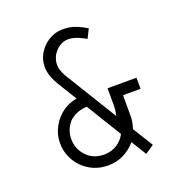

<svg xmlns="http://www.w3.org/2000/svg" viewBox="-136 -869 971 1010"><g transform="rotate(-20 350.0 -364.0)"><path d="M304 8Q352 8 392 -12Q432 -32 460 -66L512 19L561 -14L491 -127Q496 -142 499 -157Q502 -172 503 -187Q503 -199 503 -210Q503 -221 503 -231V-313H601V-375H439V-275Q439 -262 437 -248.5Q435 -235 432 -222L254 -512Q242 -531 236 -551.5Q230 -572 232 -592Q233 -608 241.5 -626.5Q250 -645 266 -660Q280 -674 298 -681.5Q316 -689 339 -688Q363 -686 387.5 -675.5Q412 -665 429 -655L454 -705Q431 -720 399.5 -733Q368 -746 333 -747Q298 -749 269 -737.5Q240 -726 217 -705Q194 -683 181 -656.5Q168 -630 167 -603Q165 -577 173 -549.5Q181 -522 196 -496L267 -380Q232 -374 202.5 -356.5Q173 -339 152 -314Q130 -288 117.5 -256Q105 -224 105 -188Q105 -147 120.5 -111.5Q136 -76 163 -49Q190 -22 226 -7Q262 8 304 8ZM304 -53Q275 -53 250 -63Q225 -73 208 -91Q189 -110 178.5 -134.5Q168 -159 168 -188Q168 -216 177.5 -239.5Q187 -263 203 -281Q222 -299 247 -309.5Q272 -320 303 -321L423 -125Q407 -93 375.5 -73Q344 -53 304 -53Z"/></g></svg>

Font: Josefin Slab Thin SemiBold
Style: Regular
Weight: 600
Version: Version 2.000